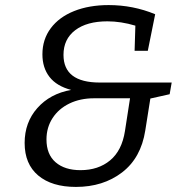

<svg xmlns="http://www.w3.org/2000/svg" viewBox="-20 -727 727 756"><path d="M656 -402 648 -356 572 -339 552 -213Q535 -105 460.5 -48Q386 9 279 9Q184 9 130.5 -36Q77 -81 77 -164Q77 -245 127 -301.5Q177 -358 260 -373Q203 -388 175 -424Q147 -460 147 -513Q147 -572 180 -616Q213 -660 272 -683.5Q331 -707 408 -707Q504 -707 591 -671L562 -527H510L513 -626Q456 -643 403 -643Q322 -643 276 -608Q230 -573 230 -511Q230 -402 373 -402ZM492 -340H350Q296 -340 253.5 -319.5Q211 -299 187 -262Q163 -225 163 -178Q163 -119 199 -88Q235 -57 297 -57Q367 -57 413.5 -95.5Q460 -134 472 -211Z"/></svg>

Font: Bitter Pro
Style: Italic
Weight: 400
Italic angle: -9°
Designer: Sol Matas, and Bitter project Authors
Foundry: Sol Matas
Version: Version 1.010